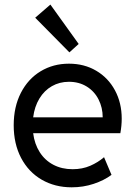

<svg xmlns="http://www.w3.org/2000/svg" viewBox="-20 -800 588 828"><path d="M39.1 -259.8Q39.1 -339.4 70.1 -399.7Q101.1 -460 155.3 -492.7Q209.5 -525.4 277.3 -525.4Q343.3 -525.4 395 -494.9Q446.8 -464.4 475.8 -410.4Q504.9 -356.4 504.9 -288.1Q504.9 -257.8 499 -225.6H123Q128.9 -178.7 151.4 -143.6Q173.8 -108.4 210.2 -89.4Q246.6 -70.3 293 -70.3Q335.4 -70.3 369.4 -85.2Q403.3 -100.1 428.7 -122.1L460.9 -45.9Q428.7 -22 383.8 -7.1Q338.9 7.8 289.1 7.8Q216.8 7.8 159.9 -25.1Q103 -58.1 71 -118.9Q39.1 -179.7 39.1 -259.8ZM422.9 -293.9Q422.9 -335.9 405 -371.1Q387.2 -406.2 354 -426.8Q320.8 -447.3 277.3 -447.3Q236.8 -447.3 203.9 -428.5Q170.9 -409.7 149.9 -375Q128.9 -340.3 123 -293.9ZM131.8 -723.6 197.3 -780.3 319.3 -610.4 279.3 -574.2Z"/></svg>

Font: Reddit Sans Fudge
Style: Regular
Weight: 400
Designer: Stephen Hutchings
Foundry: Reddit
Version: Version 1.011